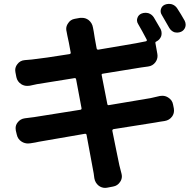

<svg xmlns="http://www.w3.org/2000/svg" viewBox="-20 -876 983 967"><path d="M910.2 -771.5Q915 -761.7 915 -752Q915 -746.1 913.1 -739.3Q907.2 -722.7 891.6 -715.8Q881.8 -711.9 873 -711.9Q865.2 -711.9 857.4 -713.9Q840.8 -720.7 832 -736.3Q812.5 -771.5 794.9 -800.8Q786.1 -814.5 790.5 -830.1Q794.9 -845.7 810.5 -852.5Q820.3 -856.4 830.1 -856.4Q837.9 -856.4 845.7 -854.5Q863.3 -848.6 873 -833Q891.6 -804.7 910.2 -771.5ZM498 -504.9Q490.2 -503.9 492.2 -497.1L520.5 -352.5Q521.5 -344.7 529.3 -346.7Q711.9 -377 738.3 -381.8Q761.7 -386.7 785.2 -392.6Q792 -393.6 797.9 -393.6Q813.5 -393.6 827.1 -384.8Q847.7 -372.1 851.6 -349.6L855.5 -330.1Q856.4 -325.2 856.4 -319.3Q856.4 -302.7 846.7 -289.1Q833 -270.5 809.6 -266.6Q800.8 -265.6 783.7 -262.7Q766.6 -259.8 761.7 -258.8Q700.2 -249 551.8 -225.6Q544.9 -223.6 545.9 -216.8Q553.7 -176.8 565.9 -117.7Q578.1 -58.6 581.1 -43.9Q585 -26.4 591.8 -2Q593.8 5.9 593.8 12.7Q593.8 27.3 585 40Q572.3 59.6 549.8 63.5L519.5 69.3Q514.6 70.3 509.8 70.3Q492.2 70.3 477.5 59.6Q459 44.9 455.1 21.5Q452.1 -4.9 448.2 -22.5Q441.4 -60.5 416 -196.3Q415 -203.1 407.2 -202.1Q234.4 -172.9 175.8 -162.1Q173.8 -161.1 157.2 -158.2Q140.6 -155.3 132.8 -154.3Q127 -153.3 121.1 -153.3Q104.5 -153.3 89.8 -162.1Q69.3 -174.8 64.5 -198.2L59.6 -218.8Q58.6 -224.6 58.6 -230.5Q58.6 -246.1 68.4 -258.8Q82 -277.3 105.5 -280.3Q111.3 -281.2 151.4 -286.1Q159.2 -287.1 384.8 -323.2Q391.6 -324.2 390.6 -331.1L363.3 -476.6Q361.3 -484.4 354.5 -482.4Q303.7 -474.6 236.3 -463.4Q168.9 -452.1 166 -452.1Q145.5 -448.2 129.9 -444.3Q123 -443.4 117.2 -443.4Q100.6 -443.4 86.9 -452.1Q67.4 -464.8 62.5 -487.3L57.6 -512.7Q56.6 -517.6 56.6 -522.5Q56.6 -539.1 67.4 -552.7Q81.1 -571.3 104.5 -573.2Q123 -574.2 139.6 -576.2Q203.1 -583 330.1 -603.5Q337.9 -605.5 335.9 -612.3Q332 -633.8 326.7 -661.6Q321.3 -689.5 319.3 -696.3Q317.4 -706.1 315.4 -716.8Q313.5 -723.6 313.5 -730.5Q313.5 -745.1 322.3 -757.8Q334 -777.3 356.4 -781.2L383.8 -786.1Q388.7 -786.1 393.6 -786.1Q411.1 -786.1 425.8 -775.4Q444.3 -760.7 448.2 -737.3Q450.2 -725.6 452.1 -716.8Q455.1 -694.3 466.8 -631.8Q468.8 -625 475.6 -626Q649.4 -655.3 665 -658.2Q672.9 -659.2 714.8 -668Q721.7 -669.9 718.8 -676.8Q695.3 -721.7 675.8 -754.9Q669.9 -763.7 669.9 -773.4Q669.9 -779.3 671.9 -785.2Q676.8 -800.8 692.4 -807.6Q702.1 -811.5 711.9 -811.5Q719.7 -811.5 727.5 -809.6Q745.1 -803.7 754.9 -788.1Q771.5 -760.7 789.1 -729.5Q793.9 -719.7 793.9 -709Q793.9 -701.2 792 -694.3Q785.2 -675.8 767.6 -667Q761.7 -665 762.7 -659.2L772.5 -604.5Q773.4 -599.6 773.4 -594.7Q773.4 -577.1 762.7 -562.5Q749 -543.9 725.6 -541Q698.2 -537.1 690.4 -536.1Z"/></svg>

Font: Gen Jyuu Gothic P Bold
Style: Bold
Weight: 700
Designer: [Source Han Sans]
Ryoko NISHIZUKA  (kana & ideographs); Paul D. Hunt (Latin, Greek & Cyrillic); Wenlong ZHANG  (bopomofo
Version: Version 1.002.20150607